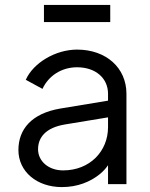

<svg xmlns="http://www.w3.org/2000/svg" viewBox="-20 -750 612 782"><path d="M429 -660V-730H159V-660ZM232 12C295 12 348 -9 388 -42C401 -53 411 -64 420 -77V0H495V-368C495 -474 412 -548 294 -548C205 -548 115 -493 85 -425L153 -388C177 -440 229 -476 294 -476C369 -476 420 -432 420 -368V-340L226 -308C108 -288 55 -223 55 -139C55 -51 130 12 232 12ZM420 -272V-232C420 -134 346 -56 237 -56C177 -56 135 -94 135 -142C135 -191 167 -230 244 -243Z"/></svg>

Font: Plus Jakarta Sans
Style: Regular
Weight: 400
Designer: Gumpita Rahayu
Foundry: Tokotype
Version: Version 2.071;gftools[0.9.30]